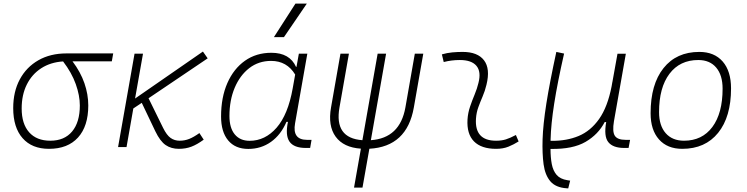

<svg xmlns="http://www.w3.org/2000/svg" viewBox="-20 -815 4142 1064"><path d="M251.5 9.8Q157.2 9.8 105.2 -49.3Q53.2 -108.4 53.2 -215.8Q53.2 -307.1 89.8 -375.2Q126.5 -443.4 192.9 -481.2Q259.3 -519 348.1 -519H607.4L599.6 -475.1H381.8Q426.3 -416 447.8 -354Q469.2 -292 469.2 -230.5Q469.2 -115.7 412.4 -53Q355.5 9.8 251.5 9.8ZM329.6 -474.6Q260.3 -470.2 208.5 -436.8Q156.7 -403.3 128.4 -346.2Q100.1 -289.1 100.1 -213.9Q100.1 -128.4 141.6 -81.8Q183.1 -35.2 258.8 -35.2Q336.9 -35.2 379.6 -86.4Q422.4 -137.7 422.4 -230.5Q422.4 -285.6 399.9 -348.9Q377.4 -412.1 329.6 -474.6Z M634.3 0 725.6 -517.6H772.5L728.5 -269L1104.5 -529.3L1130.9 -491.7L803.2 -270.5L883.8 -106.4Q903.8 -65.9 925.5 -50.5Q947.3 -35.2 975.6 -35.2Q1003.4 -35.2 1028.6 -45.2Q1053.7 -55.2 1085 -77.6L1108.9 -41Q1072.3 -14.2 1040.8 -2.2Q1009.3 9.8 971.2 9.8Q928.7 9.8 898.2 -11Q867.7 -31.7 840.8 -87.4L765.6 -245.1L718.8 -213.9L681.2 0Z M1623 -444.3 1636.2 -517.6H1683.1L1615.2 -131.8Q1598.6 -40 1681.6 -40H1706.5L1698.7 4.9H1675.3Q1608.4 4.9 1584.2 -30.3Q1560.1 -65.4 1575.7 -139.6H1567.4Q1536.6 -67.9 1481.7 -28.8Q1426.8 10.3 1356 10.3Q1283.7 10.3 1244.4 -36.9Q1205.1 -84 1205.1 -169.4Q1205.1 -275.4 1240 -354.7Q1274.9 -434.1 1337.4 -478.3Q1399.9 -522.5 1483.9 -522.5Q1585.4 -522.5 1620.6 -444.3ZM1482.4 -477.5Q1413.1 -477.5 1361.3 -437.5Q1309.6 -397.5 1280.5 -328.4Q1251.5 -259.3 1251.5 -171.9Q1251.5 -106 1281 -70.3Q1310.5 -34.7 1363.3 -34.7Q1449.2 -34.7 1512.7 -107.2Q1576.2 -179.7 1602.1 -325.7L1615.7 -401.9Q1569.8 -477.5 1482.4 -477.5ZM1498 -609.4 1617.2 -794.9H1680.2L1553.7 -609.4Z M1941.9 224.6 1980 8.8Q1883.8 2.4 1840.1 -57.6Q1796.4 -117.7 1814.5 -219.7L1866.7 -517.6H1913.6L1861.3 -219.7Q1831.1 -49.3 1988.3 -38.1L2072.8 -517.6H2119.6L2035.2 -38.1Q2196.3 -49.3 2226.6 -219.7L2278.8 -517.6H2325.7L2273.4 -219.7Q2235.4 -2 2026.9 9.3L1988.8 224.6Z M2838.9 -66.9 2854 -31.2Q2827.1 -14.2 2797.6 -2.2Q2768.1 9.8 2729.5 9.8Q2647 9.8 2606.4 -31.7Q2565.9 -73.2 2570.8 -153.3Q2573.2 -189.9 2585 -224.4Q2596.7 -258.8 2610.4 -291.5Q2624 -324.2 2631.3 -355Q2647.5 -417.5 2620.4 -450Q2593.3 -482.4 2528.3 -482.4Q2481.9 -482.4 2439 -471.2L2428.7 -513.7Q2457.5 -522 2486.3 -524.7Q2515.1 -527.3 2543.9 -527.3Q2627 -527.3 2662.4 -480.7Q2697.8 -434.1 2675.8 -345.2Q2667.5 -310.5 2654.5 -280.5Q2641.6 -250.5 2630.9 -221.2Q2620.1 -191.9 2617.7 -157.7Q2609.4 -35.2 2729 -35.2Q2759.8 -35.2 2783.2 -42.5Q2806.6 -49.8 2838.9 -66.9Z M3128.9 229 3121.1 228.5Q3059.6 224.6 3030 189.9Q3000.5 155.3 2992.4 95.7Q2984.4 36.1 2986.8 -42.5Q2989.3 -124 3007.8 -241.7Q3026.4 -359.4 3063 -527.3L3106 -518.1Q3069.3 -356.9 3051.3 -241.5Q3033.2 -126 3031.2 -42Q3031.2 -38.1 3031.2 -34.7H3038.6Q3119.6 -33.7 3186.3 -61.3Q3252.9 -88.9 3300 -155.5Q3347.2 -222.2 3369.6 -337.9L3373 -357.9Q3373.5 -358.9 3373.5 -359.9V-359.4L3401.9 -517.1H3448.2L3382.3 -143.1Q3372.6 -85.9 3387 -63Q3401.4 -40 3447.3 -40H3471.7L3463.4 4.9H3439.5Q3377 4.9 3351.1 -27.3Q3325.2 -59.6 3339.4 -138.7H3331.1Q3295.4 -69.8 3224.9 -28.8Q3154.3 12.2 3033.7 10.3H3030.8Q3030.8 57.6 3037.8 94.5Q3044.9 131.3 3064.7 154.3Q3084.5 177.2 3124 183.6L3139.6 186Z M3760.7 9.8Q3678.2 9.8 3631.8 -42.5Q3585.4 -94.7 3585.4 -187.5Q3585.4 -347.7 3657 -437.5Q3728.5 -527.3 3855.5 -527.3Q3938.5 -527.3 3984.9 -474.1Q4031.2 -420.9 4031.2 -325.2Q4031.2 -167.5 3959.7 -78.9Q3888.2 9.8 3760.7 9.8ZM3770.5 -35.2Q3871.1 -35.2 3927.7 -111.3Q3984.4 -187.5 3984.4 -323.7Q3984.4 -398.4 3949 -440.4Q3913.6 -482.4 3849.6 -482.4Q3747.6 -482.4 3689.9 -406Q3632.3 -329.6 3632.3 -193.8Q3632.3 -119.1 3668.9 -77.1Q3705.6 -35.2 3770.5 -35.2Z"/></svg>

Font: Cascadia Code NF ExtraLight
Style: Italic
Weight: 200
Italic angle: -10°
Monospace: yes
Designer: Aaron Bell
Foundry: Saja Typeworks
Version: Version 2404.023; ttfautohint (v1.8.4)